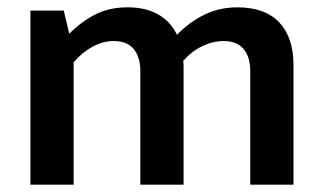

<svg xmlns="http://www.w3.org/2000/svg" viewBox="-20 -504 884 524"><path d="M181 0H63V-475H154L169 -412Q202 -445 240 -464.5Q278 -484 328 -484Q378 -484 412 -464.5Q446 -445 463 -409Q497 -444 538 -464Q579 -484 628 -484Q703 -484 742 -443Q781 -402 781 -326V0H663V-310Q663 -348 645 -370Q627 -392 590 -392Q561 -392 532 -378Q503 -364 480 -338Q481 -331 481 -325.5Q481 -320 481 -313V0H363V-310Q363 -348 345 -370Q327 -392 290 -392Q261 -392 232.5 -376.5Q204 -361 181 -334Z"/></svg>

Font: Mukta Vaani SemiBold
Style: Regular
Weight: 600
Designer: Noopur Datye, Girish Dalvi, Yashodeep Gholap, Pallavi Karambelkar
Foundry: Ek Type
Version: Version 2.538;PS 1.000;hotconv 16.6.51;makeotf.lib2.5.65220;